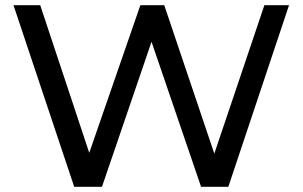

<svg xmlns="http://www.w3.org/2000/svg" viewBox="-20 -720 1166 740"><path d="M806 -128 999 -700H1094L860 0H755L564 -559L373 0H266L32 -700H135L324 -131L521 -700H613Z"/></svg>

Font: false
Style: Regular
Weight: 500
Designer: Julieta Ulanovsky
Foundry: Julieta Ulanovsky
Version: Version 7.222;hotconv 1.0.109;makeotfexe 2.5.65596